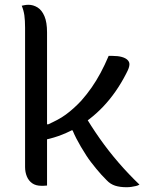

<svg xmlns="http://www.w3.org/2000/svg" viewBox="-20 -774 640 804"><path d="M177 3Q173 3 169 3.5Q165 4 161.5 4Q158 4 154 4Q130 4 115 -6.5Q100 -17 92.5 -35Q85 -53 85 -75Q85 -152 85 -225Q85 -298 85 -368Q85 -438 85 -510Q85 -582 85 -658Q85 -689 82 -710Q79 -731 71 -750Q76 -751 80.5 -752Q85 -753 90 -753.5Q95 -754 99 -754Q119 -754 137 -743Q155 -732 166 -706.5Q177 -681 177 -638Q177 -557 177 -476.5Q177 -396 177 -316.5Q177 -237 177 -157.5Q177 -78 177 3ZM510 10Q482 10 462 3.5Q442 -3 427 -19Q415 -31 404 -43Q393 -55 382.5 -68Q372 -81 361.5 -94.5Q351 -108 342 -122Q329 -142 318.5 -160Q308 -178 299.5 -194.5Q291 -211 284 -228L255 -231L329 -301Q361 -246 398 -193.5Q435 -141 477 -92.5Q519 -44 564 -1Q558 3 549 5Q540 7 530.5 8.5Q521 10 510 10ZM144 -262 181 -253Q201 -262 220 -272Q239 -282 256 -294.5Q273 -307 289 -321.5Q305 -336 320 -352Q343 -378 363 -406.5Q383 -435 401 -468.5Q419 -502 435 -540H450Q474 -540 490 -535.5Q506 -531 514 -523Q522 -515 522 -505Q522 -498 519 -489Q516 -480 508 -465Q488 -426 464 -391.5Q440 -357 412.5 -328Q385 -299 354.5 -275.5Q324 -252 291 -234Q258 -216 223.5 -204Q189 -192 154 -186Z"/></svg>

Font: Recursive Casual
Style: Regular
Weight: 400
Version: Version 1.047